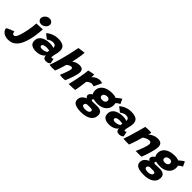

<svg xmlns="http://www.w3.org/2000/svg" viewBox="66 -2324 4183 4183"><g transform="rotate(45 2157.5 -233.0)"><path d="M268 -112.5Q245 -20.5 214.5 49Q184 118.5 143.2 164.5Q102.5 210.5 50.2 233.5Q-2 256.5 -68.5 256.5Q-124.5 256.5 -170 237.5Q-215.5 218.5 -242.8 184.5Q-270 150.5 -271 106Q-229.5 81.5 -179.5 60.8Q-129.5 40 -94 30Q-93.5 49 -87.5 65.2Q-81.5 81.5 -70 91.2Q-58.5 101 -40.5 101Q-20.5 101 -4 82.8Q12.5 64.5 25.8 35.2Q39 6 49.2 -27.5Q59.5 -61 67.5 -91.5Q81.5 -144 93.2 -206Q105 -268 112.8 -327.5Q120.5 -387 121.5 -431.5L312 -440Q311.5 -422 309 -386Q306.5 -350 301.2 -304Q296 -258 287.8 -208.2Q279.5 -158.5 268 -112.5ZM250 -712.5Q300 -712.5 326.8 -684.2Q353.5 -656 353.5 -621Q353.5 -586 331.8 -556.5Q310 -527 276.8 -509.5Q243.5 -492 208 -492Q163.5 -492 135.8 -517.5Q108 -543 108 -578.5Q108 -614.5 127.8 -645Q147.5 -675.5 180 -694Q212.5 -712.5 250 -712.5Z M544.5 8Q459.5 8 407.2 -25Q355 -58 355 -136.5Q355 -192.5 379.8 -231Q404.5 -269.5 446.5 -292.8Q488.5 -316 540.2 -326.5Q592 -337 647 -337Q670.5 -337 693.2 -333.5Q716 -330 733.8 -324.5Q751.5 -319 757.5 -313.5Q758 -320.5 757.2 -335.8Q756.5 -351 751.5 -360.5Q743 -380 723 -390Q703 -400 668 -400Q643 -400 616.5 -392Q590 -384 568 -371Q546 -358 533.5 -344L421.5 -431.5Q468 -478 542.5 -507.2Q617 -536.5 697 -536.5Q797.5 -536.5 854 -500.5Q910.5 -464.5 910.5 -375Q910.5 -347.5 905 -316.5Q899.5 -285.5 891.5 -255.5Q884 -229.5 879 -204.2Q874 -179 874 -158.5Q874 -144.5 878.8 -140Q883.5 -135.5 892 -135.5Q904.5 -135.5 914 -140.5Q923.5 -145.5 930.5 -154.5L955.5 -39Q944.5 -22 916.2 -8.5Q888 5 847.5 5Q804.5 5 782 -18.2Q759.5 -41.5 759.5 -87.5Q748 -64 717.5 -42Q687 -20 643 -6Q599 8 544.5 8ZM608.5 -122.5Q629.5 -122.5 653.8 -128.2Q678 -134 699 -143Q720 -152 730.5 -162Q732 -173 734.8 -186.8Q737.5 -200.5 740 -209Q731 -213 705 -217.2Q679 -221.5 651 -221.5Q632 -221.5 611.8 -218.5Q591.5 -215.5 574.2 -208.8Q557 -202 546.2 -191.2Q535.5 -180.5 535.5 -166Q535.5 -143.5 552.2 -133Q569 -122.5 608.5 -122.5Z M1135 4Q1121.5 6 1098.2 7.5Q1075 9 1050 9Q1021 9 996.5 6.8Q972 4.5 961.5 0.5Q973 -28.5 988.8 -74.5Q1004.5 -120.5 1022.2 -178.8Q1040 -237 1057 -301Q1075.5 -369.5 1092 -440.8Q1108.5 -512 1122.8 -578.8Q1137 -645.5 1148.5 -700.5Q1152.5 -702 1174.2 -705.2Q1196 -708.5 1224.5 -712.2Q1253 -716 1278.8 -718.8Q1304.5 -721.5 1317 -721.5Q1315 -684 1307.8 -633.8Q1300.5 -583.5 1288.8 -523.2Q1277 -463 1261 -395.5Q1282 -413.5 1310.5 -427.2Q1339 -441 1370.2 -448.8Q1401.5 -456.5 1430 -456.5Q1491.5 -456.5 1519.5 -430Q1547.5 -403.5 1547.5 -352Q1547.5 -322 1537 -277Q1526.5 -232 1510 -182Q1493.5 -132 1475 -84.8Q1456.5 -37.5 1441 -2Q1420.5 1 1399.5 2.8Q1378.5 4.5 1358 4.5Q1311.5 4.5 1275.5 -3.5Q1286 -27 1301 -64.2Q1316 -101.5 1330.5 -141.5Q1345 -181.5 1355 -214.8Q1365 -248 1365 -264Q1365 -282 1355.8 -293.8Q1346.5 -305.5 1327 -305.5Q1312 -305.5 1297.2 -300.8Q1282.5 -296 1268.5 -288.2Q1254.5 -280.5 1242.2 -271Q1230 -261.5 1220 -252Q1209.5 -214 1198.2 -176.5Q1187 -139 1175.5 -104.8Q1164 -70.5 1153.5 -42.5Q1143 -14.5 1135 4Z M1798 -449.5Q1814 -471.5 1841.5 -491.8Q1869 -512 1903.5 -525.2Q1938 -538.5 1975 -538.5Q1998 -538.5 2021.8 -533.5Q2045.5 -528.5 2053.5 -521.5L1971 -343Q1961 -347 1945.8 -352.5Q1930.5 -358 1909.5 -358Q1888.5 -358 1867.5 -351Q1846.5 -344 1826.8 -331.5Q1807 -319 1789 -301Q1786 -274 1780.5 -231Q1775 -188 1768.2 -142.5Q1761.5 -97 1755 -59.8Q1748.5 -22.5 1744 -5Q1703 0 1651.5 1.8Q1600 3.5 1552 3.5Q1562.5 -38.5 1575 -92.8Q1587.5 -147 1599.2 -206.5Q1611 -266 1621 -323.2Q1631 -380.5 1637.5 -428.2Q1644 -476 1645 -506Q1674 -513.5 1707.5 -520.2Q1741 -527 1767 -531.2Q1793 -535.5 1800 -536Q1800 -518.5 1799.5 -491.2Q1799 -464 1798 -449.5Z M2295.5 -132.5Q2201.5 -132.5 2149.5 -156Q2097.5 -179.5 2076.8 -217.2Q2056 -255 2056 -298.5Q2056 -376.5 2098 -427.5Q2140 -478.5 2209.5 -503.2Q2279 -528 2360.5 -528Q2472.5 -528 2523 -485Q2573.5 -442 2573.5 -369Q2573.5 -293.5 2536.8 -240.5Q2500 -187.5 2437 -160Q2374 -132.5 2295.5 -132.5ZM2172 249.5Q2097 249.5 2040.8 236.2Q1984.5 223 1953.2 192Q1922 161 1922 107.5Q1922 61 1945.8 25.8Q1969.5 -9.5 2009.8 -34.2Q2050 -59 2099.2 -73Q2148.5 -87 2199.5 -90.5Q2230.5 -93 2260.5 -94Q2290.5 -95 2340.5 -95Q2411.5 -95 2451 -64.2Q2490.5 -33.5 2490.5 28Q2490.5 88.5 2465 130.5Q2439.5 172.5 2395.2 198.8Q2351 225 2293.5 237.2Q2236 249.5 2172 249.5ZM2196.5 142.5Q2227.5 142.5 2255.5 134.8Q2283.5 127 2301 111.2Q2318.5 95.5 2318.5 71Q2318.5 57 2310.2 48.8Q2302 40.5 2288.2 37Q2274.5 33.5 2258 33.5Q2241 33.5 2217.2 33.5Q2193.5 33.5 2174.5 33.5Q2153 33.5 2135.8 40Q2118.5 46.5 2108.8 59.8Q2099 73 2099 93Q2099 108 2110.8 119.2Q2122.5 130.5 2144.5 136.5Q2166.5 142.5 2196.5 142.5ZM2116.5 -35.5Q2059.5 -48.5 2036.5 -68.2Q2013.5 -88 2013.5 -112Q2013.5 -134.5 2026 -155.2Q2038.5 -176 2058.8 -191.5Q2079 -207 2100 -212.5L2198.5 -158Q2176.5 -151.5 2165 -140.5Q2153.5 -129.5 2153.5 -118Q2153.5 -107.5 2165 -99Q2176.5 -90.5 2199.5 -90.5ZM2312 -265.5Q2339 -265.5 2361.8 -273.2Q2384.5 -281 2398 -297.5Q2411.5 -314 2411.5 -340.5Q2411.5 -368 2392.5 -383.8Q2373.5 -399.5 2345 -399.5Q2319.5 -399.5 2294.8 -391.8Q2270 -384 2254 -367Q2238 -350 2238 -321Q2238 -293.5 2258.8 -279.5Q2279.5 -265.5 2312 -265.5ZM2549 -396 2471.5 -480Q2482.5 -499.5 2505.8 -522Q2529 -544.5 2557 -564Q2585 -583.5 2609 -592.5Q2613.5 -581.5 2622.5 -561Q2631.5 -540.5 2641.2 -519.8Q2651 -499 2658 -485Q2644.5 -479 2628.8 -470.2Q2613 -461.5 2598 -450Q2583 -438.5 2570.2 -425Q2557.5 -411.5 2549 -396Z M2795.5 8Q2710.5 8 2658.2 -25Q2606 -58 2606 -136.5Q2606 -192.5 2630.8 -231Q2655.5 -269.5 2697.5 -292.8Q2739.5 -316 2791.2 -326.5Q2843 -337 2898 -337Q2921.5 -337 2944.2 -333.5Q2967 -330 2984.8 -324.5Q3002.5 -319 3008.5 -313.5Q3009 -320.5 3008.2 -335.8Q3007.5 -351 3002.5 -360.5Q2994 -380 2974 -390Q2954 -400 2919 -400Q2894 -400 2867.5 -392Q2841 -384 2819 -371Q2797 -358 2784.5 -344L2672.5 -431.5Q2719 -478 2793.5 -507.2Q2868 -536.5 2948 -536.5Q3048.5 -536.5 3105 -500.5Q3161.5 -464.5 3161.5 -375Q3161.5 -347.5 3156 -316.5Q3150.5 -285.5 3142.5 -255.5Q3135 -229.5 3130 -204.2Q3125 -179 3125 -158.5Q3125 -144.5 3129.8 -140Q3134.5 -135.5 3143 -135.5Q3155.5 -135.5 3165 -140.5Q3174.5 -145.5 3181.5 -154.5L3206.5 -39Q3195.5 -22 3167.2 -8.5Q3139 5 3098.5 5Q3055.5 5 3033 -18.2Q3010.5 -41.5 3010.5 -87.5Q2999 -64 2968.5 -42Q2938 -20 2894 -6Q2850 8 2795.5 8ZM2859.5 -122.5Q2880.5 -122.5 2904.8 -128.2Q2929 -134 2950 -143Q2971 -152 2981.5 -162Q2983 -173 2985.8 -186.8Q2988.5 -200.5 2991 -209Q2982 -213 2956 -217.2Q2930 -221.5 2902 -221.5Q2883 -221.5 2862.8 -218.5Q2842.5 -215.5 2825.2 -208.8Q2808 -202 2797.2 -191.2Q2786.5 -180.5 2786.5 -166Q2786.5 -143.5 2803.2 -133Q2820 -122.5 2859.5 -122.5Z M3414 7Q3396.5 7 3371.8 6.8Q3347 6.5 3321.5 6Q3301 5 3274.5 4Q3248 3 3238 2Q3254 -39.5 3271.5 -93.8Q3289 -148 3308.2 -213.5Q3327.5 -279 3348.8 -355Q3370 -431 3392.5 -516Q3415 -519 3444.8 -520.5Q3474.5 -522 3503.5 -522Q3524.5 -522 3543.8 -521Q3563 -520 3577 -517.5Q3576 -513.5 3572.5 -499.8Q3569 -486 3564.5 -469.8Q3560 -453.5 3556 -441.5Q3571.5 -460 3605 -480.8Q3638.5 -501.5 3680.8 -515.8Q3723 -530 3764 -530Q3840 -530 3872.5 -499.2Q3905 -468.5 3905 -406.5Q3905 -371 3894.5 -320.8Q3884 -270.5 3867.8 -213.5Q3851.5 -156.5 3832.2 -100.8Q3813 -45 3794.5 1.5Q3782.5 2.5 3758.5 3.2Q3734.5 4 3708 4Q3679 4 3653.5 3.2Q3628 2.5 3616.5 1.5Q3630 -26 3648 -68.5Q3666 -111 3683.2 -158Q3700.5 -205 3711.5 -246.8Q3722.5 -288.5 3722.5 -314.5Q3722.5 -341 3709.2 -355.8Q3696 -370.5 3663 -370.5Q3638.5 -370.5 3612.2 -361.8Q3586 -353 3561.5 -339.5Q3537 -326 3518 -312Q3497 -234.5 3477.2 -173Q3457.5 -111.5 3441.2 -66.5Q3425 -21.5 3414 7Z M4223.5 -132.5Q4129.5 -132.5 4077.5 -156Q4025.5 -179.5 4004.8 -217.2Q3984 -255 3984 -298.5Q3984 -376.5 4026 -427.5Q4068 -478.5 4137.5 -503.2Q4207 -528 4288.5 -528Q4400.5 -528 4451 -485Q4501.5 -442 4501.5 -369Q4501.5 -293.5 4464.8 -240.5Q4428 -187.5 4365 -160Q4302 -132.5 4223.5 -132.5ZM4100 249.5Q4025 249.5 3968.8 236.2Q3912.5 223 3881.2 192Q3850 161 3850 107.5Q3850 61 3873.8 25.8Q3897.5 -9.5 3937.8 -34.2Q3978 -59 4027.2 -73Q4076.5 -87 4127.5 -90.5Q4158.5 -93 4188.5 -94Q4218.5 -95 4268.5 -95Q4339.5 -95 4379 -64.2Q4418.5 -33.5 4418.5 28Q4418.5 88.5 4393 130.5Q4367.5 172.5 4323.2 198.8Q4279 225 4221.5 237.2Q4164 249.5 4100 249.5ZM4124.5 142.5Q4155.5 142.5 4183.5 134.8Q4211.5 127 4229 111.2Q4246.5 95.5 4246.5 71Q4246.5 57 4238.2 48.8Q4230 40.5 4216.2 37Q4202.5 33.5 4186 33.5Q4169 33.5 4145.2 33.5Q4121.5 33.5 4102.5 33.5Q4081 33.5 4063.8 40Q4046.5 46.5 4036.8 59.8Q4027 73 4027 93Q4027 108 4038.8 119.2Q4050.5 130.5 4072.5 136.5Q4094.5 142.5 4124.5 142.5ZM4044.5 -35.5Q3987.5 -48.5 3964.5 -68.2Q3941.5 -88 3941.5 -112Q3941.5 -134.5 3954 -155.2Q3966.5 -176 3986.8 -191.5Q4007 -207 4028 -212.5L4126.5 -158Q4104.5 -151.5 4093 -140.5Q4081.5 -129.5 4081.5 -118Q4081.5 -107.5 4093 -99Q4104.5 -90.5 4127.5 -90.5ZM4240 -265.5Q4267 -265.5 4289.8 -273.2Q4312.5 -281 4326 -297.5Q4339.5 -314 4339.5 -340.5Q4339.5 -368 4320.5 -383.8Q4301.5 -399.5 4273 -399.5Q4247.5 -399.5 4222.8 -391.8Q4198 -384 4182 -367Q4166 -350 4166 -321Q4166 -293.5 4186.8 -279.5Q4207.5 -265.5 4240 -265.5ZM4477 -396 4399.5 -480Q4410.5 -499.5 4433.8 -522Q4457 -544.5 4485 -564Q4513 -583.5 4537 -592.5Q4541.5 -581.5 4550.5 -561Q4559.5 -540.5 4569.2 -519.8Q4579 -499 4586 -485Q4572.5 -479 4556.8 -470.2Q4541 -461.5 4526 -450Q4511 -438.5 4498.2 -425Q4485.5 -411.5 4477 -396Z"/></g></svg>

Font: Grandstander Thin ExtraBold
Style: Italic
Weight: 800
Italic angle: -15°
Version: Version 1.200